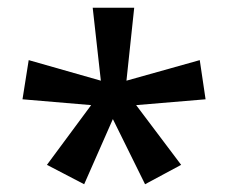

<svg xmlns="http://www.w3.org/2000/svg" viewBox="-20 -780 589 495"><path d="M326 -760 306 -572 495 -625 510 -524 331 -509 447 -355 354 -305 271 -473 197 -305 101 -355 215 -509 38 -524 54 -625 240 -572 219 -760Z"/></svg>

Font: Noto Sans Cham Medium
Style: Regular
Weight: 500
Version: Version 2.002